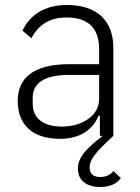

<svg xmlns="http://www.w3.org/2000/svg" viewBox="-20 -544 560 769"><path d="M434 141C423 156 405 165 381 165C356 165 339 154 339 126C339 110 345 96 359 77C373 58 397 35 434 0V-353C434 -461 368 -524 248 -524C155 -524 98 -481 70 -421L106 -391C134 -444 178 -474 246 -474C333 -474 377 -432 377 -347V-287H259C111 -287 51 -230 51 -139C51 -43 112 12 220 12C300 12 352 -24 375 -81H380V0H388L389 2C332 46 292 83 292 132C292 181 330 205 381 205C424 205 451 189 464 169L434 141ZM377 -149C377 -114 361 -87 334 -68C306 -48 269 -37 228 -37C157 -37 111 -68 111 -128V-152C111 -209 154 -244 257 -244H377V-149Z"/></svg>

Font: Plexus Sans Light
Style: Regular
Weight: 300
Version: Version 2.001;PS 002.001;hotconv 1.0.70;makeotf.lib2.5.58329